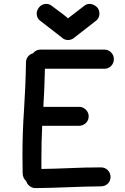

<svg xmlns="http://www.w3.org/2000/svg" viewBox="-20 -951 640 983"><path d="M162 12Q145 12 132 2Q119 -8 114 -24Q97 -39 96 -63L95 -159Q95 -274 103 -388Q111 -509 113 -631Q113 -648 123 -661Q133 -674 149 -678Q164 -697 187 -697H515Q535 -697 549 -682.5Q563 -668 563 -648Q563 -628 549 -613.5Q535 -599 515 -599H210Q208 -502 202 -404H385Q405 -404 419.5 -389.5Q434 -375 434 -355Q434 -335 419.5 -321Q405 -307 385 -307H196Q192 -224 192 -141V-86Q261 -87 329 -90Q413 -94 497 -94Q518 -94 532 -79.5Q546 -65 546 -45Q546 -25 532 -11Q518 3 497 3Q413 4 329.5 7.5Q246 11 162 12ZM328 -746Q309 -746 294 -761L192 -840Q168 -855 168 -882Q168 -895 175 -906Q190 -931 218 -931Q230 -931 241 -924Q319 -867 328 -857Q330 -858 415 -924Q426 -931 438 -931Q445 -931 452 -929Q489 -916 489 -881Q489 -855 464 -839L364 -761Q348 -746 328 -746Z"/></svg>

Font: Bad Comic
Style: Regular
Weight: 400
Designer: GGBotNet
Foundry: f0n7
Version: 0.9